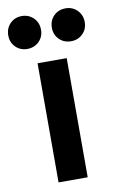

<svg xmlns="http://www.w3.org/2000/svg" viewBox="-105 -765 494 811"><g transform="rotate(-10 142.0 -359.5)"><path d="M79 0V-511H204V0ZM235.5 -578Q204.5 -578 184.5 -598Q164.5 -618 164.5 -648Q164.5 -678.5 184.5 -698.8Q204.5 -719 235.5 -719Q265 -719 285.2 -698.8Q305.5 -678.5 305.5 -648Q305.5 -618 285.2 -598Q265 -578 235.5 -578ZM47.5 -578Q17.5 -578 -2.5 -598Q-22.5 -618 -22.5 -648Q-22.5 -678.5 -2.5 -698.8Q17.5 -719 47.5 -719Q77.5 -719 97.8 -698.8Q118 -678.5 118 -648Q118 -618 97.8 -598Q77.5 -578 47.5 -578Z"/></g></svg>

Font: Undotted
Style: Bold
Weight: 700
Designer: Delve Withrington, Dave Bailey, Thomas Jockin
Foundry: Delve Fonts LLC
Version: Version 4.000